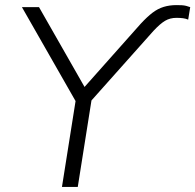

<svg xmlns="http://www.w3.org/2000/svg" viewBox="-20 -733 766 753"><path d="M223 0 281 -366 287 -318 66 -705H133L319 -379H300L532 -640Q557 -667 578 -683Q599 -699 622 -706Q645 -713 672 -713Q684 -713 693 -712.5Q702 -712 710 -710Q718 -708 726 -705L718 -656Q709 -660 698 -661.5Q687 -663 672 -663Q647 -663 627.5 -651.5Q608 -640 582 -612L320 -318L343 -366L285 0Z"/></svg>

Font: Nunito Sans 12pt Light
Style: Italic
Weight: 300
Italic angle: -9°
Designer: Vernon Adams
Foundry: Vernon Adams
Version: Version 3.101;gftools[0.9.27]